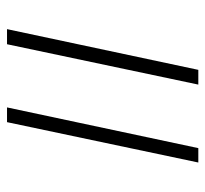

<svg xmlns="http://www.w3.org/2000/svg" viewBox="-39 -546 585 547"><g transform="rotate(-90 253.5 -272.5)"><path d="M286 0 401 -545H444L328 0ZM64 0 179 -545H221L105 0Z"/></g></svg>

Font: Noto Serif Tamil ExtraLight
Style: Italic
Weight: 200
Italic angle: -12°
Designer: Indian Type Foundry, Tom Grace, and the Monotype Design Team
Foundry: Monotype Imaging Inc.
Version: Version 2.003; ttfautohint (v1.8.4.7-5d5b)